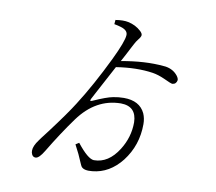

<svg xmlns="http://www.w3.org/2000/svg" viewBox="-88 -893 1176 1043"><g transform="rotate(10 500.0 -371.0)"><path d="M464.8 -761.7 466.8 -785.2Q509.8 -792 537.1 -786.1Q579.1 -777.3 608.4 -750Q621.1 -738.3 621.1 -728.5Q621.1 -718.8 606.4 -701.2Q595.7 -687.5 588.9 -673.8Q586.9 -668.9 579.1 -655.3Q552.7 -603.5 534.2 -570.3Q665 -593.8 767.6 -584Q774.4 -584 779.3 -583Q822.3 -576.2 846.7 -544.9Q856.4 -532.2 856.4 -521.5Q852.5 -499 831.1 -497.1Q823.2 -497.1 782.2 -516.6Q747.1 -532.2 716.8 -537.1Q626 -550.8 513.7 -533.2Q487.3 -483.4 437.5 -390.6Q417 -352.5 411.1 -340.8Q405.3 -328.1 411.1 -328.1Q415 -329.1 419.9 -331.1Q491.2 -363.3 527.3 -370.1Q556.6 -376 585.9 -376Q672.9 -376 703.1 -312.5Q714.8 -286.1 714.8 -253.9Q714.8 -136.7 645.5 -46.9Q579.1 37.1 485.4 45.9Q439.5 50.8 424.8 32.2Q419.9 24.4 416 14.6Q397.5 -31.2 370.1 -82L388.7 -93.8Q450.2 -15.6 483.4 -14.6Q563.5 -14.6 618.2 -101.6Q663.1 -172.9 663.1 -254.9Q661.1 -342.8 575.2 -343.8Q437.5 -342.8 343.8 -214.8Q279.3 -126 214.8 -18.6Q188.5 25.4 169.9 26.4Q150.4 27.3 144.5 2.9Q143.6 -2.9 143.6 -7.8Q143.6 -33.2 169.9 -68.4Q175.8 -77.1 182.6 -85.9Q191.4 -97.7 214.8 -127.9Q300.8 -242.2 337.9 -301.8Q412.1 -418 487.3 -573.2Q539.1 -680.7 540 -714.8Q541 -741.2 502 -752.9Q486.3 -757.8 464.8 -761.7Z"/></g></svg>

Font: GenYoMin JP Light
Style: Regular
Weight: 300
Version: Version 1.001;PS 1;hotconv 16.6.51;makeotf.lib2.5.65220 DEVE